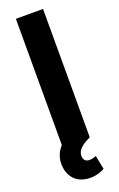

<svg xmlns="http://www.w3.org/2000/svg" viewBox="-176 -773 634 1022"><g transform="rotate(-20 140.5 -261.5)"><path d="M217 -727.3H63.2V-12.1C31.6 20.6 20.2 67.5 28.8 110.1C39.8 170.1 84.9 203.8 147.7 203.8C183.9 203.8 211.3 192.5 228.7 182.5L213.1 104.4C203.5 107.6 191.8 112.9 175.8 112.9C153.1 112.9 141 100.1 141.3 77.4C141 43.3 172.2 21 217 0Z"/></g></svg>

Font: Magic Ui Pro
Style: Bold
Weight: 700
Designer: Stefan Endress, Andreas Faust
Version: Version 1.000;FEAKit 1.0